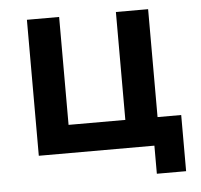

<svg xmlns="http://www.w3.org/2000/svg" viewBox="-45 -506 677 647"><g transform="rotate(-5 294.0 -182.5)"><path d="M479 -95V-460H370V-95H178V-460H69V0H460V95H559V-95Z"/></g></svg>

Font: Jost Medium
Style: Regular
Weight: 500
Version: Version 3.710